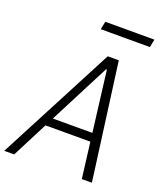

<svg xmlns="http://www.w3.org/2000/svg" viewBox="-175 -1022 958 1128"><g transform="rotate(20 304.0 -458.0)"><path d="M535.5 0 438 -730H369L-12.5 0H49.5L164 -223.5H444.5L472.5 0ZM593 -915.5H286L276 -865.5H583ZM191 -276 385.5 -654.5H391L438 -276Z"/></g></svg>

Font: Monaspace Neon ExtraLight
Style: Italic
Weight: 200
Italic angle: -11°
Designer: Riley Cran & the Lettermatic Team
Foundry: Lettermatic
Version: Version 1.200 (Monaspace Neon)